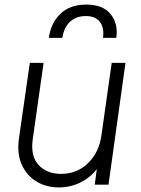

<svg xmlns="http://www.w3.org/2000/svg" viewBox="-20 -805 613 837"><path d="M237 12Q181 12 138.5 -14Q96 -40 74.5 -88Q53 -136 63 -204L110 -531H170L123 -200Q112 -125 148 -86Q184 -47 246 -47Q316 -47 364 -94Q412 -141 422 -214L467 -531H527L453 0H393L402 -68Q374 -31 330.5 -9.5Q287 12 237 12ZM193 -640Q201 -703 242.5 -744Q284 -785 356 -785Q429 -785 462.5 -743Q496 -701 487 -640H429Q435 -684 415.5 -709.5Q396 -735 354 -735Q311 -735 284.5 -709.5Q258 -684 252 -640Z"/></svg>

Font: Plus Jakarta Sans Light
Style: Italic
Weight: 300
Italic angle: -8°
Designer: Gumpita Rahayu
Foundry: Tokotype
Version: Version 2.071; ttfautohint (v1.8.4.7-5d5b);gftools[0.9.29]